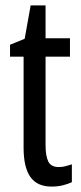

<svg xmlns="http://www.w3.org/2000/svg" viewBox="-20 -678 299 708"><path d="M197 -62Q209 -62 221 -65Q233 -68 245 -72V-6Q229 1 211 5.5Q193 10 170 10Q117 10 92 -25.5Q67 -61 67 -133V-469H17V-513L71 -535L93 -658H148V-537H238V-469H148V-143Q148 -103 158 -82.5Q168 -62 197 -62Z"/></svg>

Font: Noto Sans Hebrew ExtraCondensed
Style: Regular
Weight: 400
Width: 2
Designer: Monotype Design Team
Foundry: Monotype Imaging Inc.
Version: Version 2.004; ttfautohint (v1.8.4.7-5d5b)